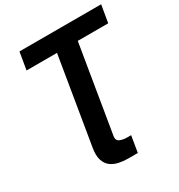

<svg xmlns="http://www.w3.org/2000/svg" viewBox="-213 -869 1134 1216"><g transform="rotate(-30 354.0 -261.0)"><path d="M364.7 0 359 33.4Q353.7 65.3 376.2 75.5Q398.8 85.6 427.9 85.6H458.1L438.6 204.5H368.3Q333.1 204.5 300.4 197.4Q267.8 190.3 243.6 171.7Q219.5 153.1 209 119.5Q198.5 85.9 207 33.4L212.7 0L312.1 -600.5H89.5L110.8 -727.3H708.1L686.8 -600.5H464.1Z"/></g></svg>

Font: Inter UI
Style: Bold Italic
Weight: 700
Italic angle: 9.39999°
Designer: Rasmus Andersson
Foundry: rsms
Version: 3.2;8d6f07862